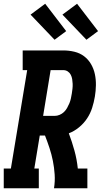

<svg xmlns="http://www.w3.org/2000/svg" viewBox="-35 -1004 555 1024"><path d="M-15 0V-105H23L110 -630H86V-735H303Q333 -735 362 -728Q391 -721 413.5 -704Q436 -687 450.5 -662Q465 -637 471 -608.5Q477 -580 476.5 -549.5Q476 -519 471 -489Q466 -459 456.5 -429Q447 -399 429.5 -372.5Q412 -346 386.5 -325Q361 -304 332 -293Q349 -248 362 -201Q375 -154 380 -105H431V0H253Q259 -37 256.5 -74Q254 -111 247 -146Q240 -181 229 -214.5Q218 -248 205 -281H177L148 -105H172V0ZM257 -386Q270 -386 283 -391.5Q296 -397 306 -406.5Q316 -416 323 -428.5Q330 -441 335 -453Q340 -465 343 -478.5Q346 -492 348 -505Q350 -517 351.5 -530.5Q353 -544 352.5 -557Q352 -570 350 -582Q348 -594 342.5 -605Q337 -616 326.5 -623Q316 -630 303 -630H235L195 -386ZM426 -792 298 -926 376 -984 488 -838ZM256 -792 128 -926 206 -984 318 -838Z"/></svg>

Font: Iosevka Curly Slab XBdObl
Style: Regular
Weight: 800
Italic angle: -9°
Monospace: yes
Designer: Belleve Invis
Foundry: Belleve Invis
Version: Version 11.1.0; ttfautohint (v1.8.3)